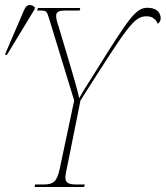

<svg xmlns="http://www.w3.org/2000/svg" viewBox="-73 -746 661 766"><path d="M-46 -526 65 -709 66 -717C52 -729 35 -732 24 -708L-53 -529ZM65 0H263L265 -10H231C201 -10 188 -17 188 -37C188 -48 190 -58 194 -76L248 -345C437 -642 461 -681 512 -681C531 -681 548 -673 556 -651C565 -657 568 -664 568 -673C568 -693 555 -715 515 -715C468 -715 441 -673 306 -457C279 -414 256 -379 243 -354C237 -383 219 -446 208 -482L160 -643C154 -659 151 -673 151 -683C151 -699 163 -704 188 -704H245L247 -714H78L76 -704H87C114 -704 114 -701 125 -665L223 -345L166 -76C155 -22 141 -10 100 -10H67Z"/></svg>

Font: Noto Serif Display Condensed Thin
Style: Italic
Weight: 100
Width: 3
Italic angle: -12°
Designer: Monotype Design Team
Foundry: Monotype Imaging Inc.
Version: Version 2.009